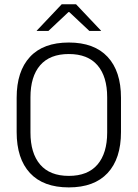

<svg xmlns="http://www.w3.org/2000/svg" viewBox="-20 -844 628 876"><path d="M294 11Q177.5 11 116.8 -54.5Q56 -120 56 -241.5V-398Q56 -519 116.8 -584.5Q177.5 -650 294 -650Q410 -650 471 -584.5Q532 -519 532 -398V-241.5Q532 -120 471 -54.5Q410 11 294 11ZM294 -41.5Q380.5 -41.5 424.8 -93.2Q469 -145 469 -239.5V-400Q469 -495 424.8 -546.2Q380.5 -597.5 294 -597.5Q207.5 -597.5 163.2 -546.2Q119 -495 119 -400V-239.5Q119 -145 163.2 -93.2Q207.5 -41.5 294 -41.5ZM261.5 -824.5H327L441 -704V-703H387.5L296 -789H292.5L201 -703H147.5V-704Z"/></svg>

Font: Anek Odia Light
Style: Regular
Weight: 300
Designer: Yesha Goshar & Mahesh Sahu (Odia), Yesha Goshar (Latin)
Foundry: Ek Type
Version: Version 1.003